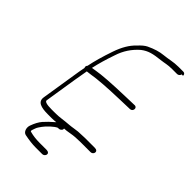

<svg xmlns="http://www.w3.org/2000/svg" viewBox="-233 -722 945 945"><g transform="rotate(45 239.5 -249.0)"><path d="M471.6 -622.5C472.9 -630.8 467.2 -638 459 -638H425C389.4 -638 364 -629.8 332.3 -627C307 -624.7 278.6 -616.2 247.2 -601.3C234.9 -595.5 220.7 -583.7 204.6 -566C179.3 -542.3 158.8 -507.6 143.2 -462C125.3 -410 112.4 -364.4 104.5 -325C99.2 -319.5 98.3 -313.5 101.6 -307C99.9 -296.3 97.9 -285.7 95.6 -275L62 -63C56.3 -26.9 87.9 -18 135.9 -18H161.9C171.9 -18 182 -18.7 192.2 -20C170.5 -1.3 153.9 14.7 142.3 28.2C130.7 41.6 120.7 60.1 112.3 83.5C104.9 104.1 113.9 127.6 130.8 131C160.8 137 186.5 140 207.8 140H254.8C262.7 140 270.9 132.9 272.2 125C273.5 117.1 267.5 110 254.8 110H207.8C181.4 110 158.8 107.3 140.1 102C134.2 102 132.7 98 135.6 90C144 66.6 140.9 70.9 157.9 46.8C169.7 29.9 200.8 0.2 217.2 -6H224.2C231 -6 240.3 -12.7 241.3 -19C241.7 -21.7 241.7 -23.7 241.2 -25C250.3 -25 263.7 -26.7 281.6 -30C299.4 -33.3 321.1 -35 346.8 -35H415.8C424 -35 431.8 -41.1 433.1 -49.5C434.4 -57.8 428.7 -65 415.8 -65H346.8L300.5 -63C283.3 -61.6 265.3 -57.3 247.4 -56C204.4 -53 189.2 -48 156.1 -48H131.1C97.1 -48 80.9 -53 82.5 -63L109.1 -231L121.5 -303C128.9 -303.7 137.1 -304.7 146 -306C183.1 -312.8 246.8 -317.4 337.2 -320L402.5 -322C422.6 -322 425.8 -352 406.2 -352L340.9 -350C248.6 -347.4 184.7 -342.9 149.3 -336.5C140 -334.8 132.7 -333.7 127.2 -333C135.5 -371.2 147.4 -412.2 162.7 -456C176.6 -499.7 200.8 -536.3 235.1 -566C264.3 -588.4 289.6 -594.3 341.5 -600C363.8 -602.4 378.6 -608 410.8 -608H444.8C453 -608 460.8 -614.1 462.1 -622.5Z"/></g></svg>

Font: MewTooHand
Style: Ita
Weight: 400
Designer: Mew Too, Robert Jablonski
Version: Version 0.77